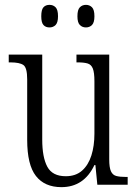

<svg xmlns="http://www.w3.org/2000/svg" viewBox="-20 -761 566 791"><path d="M233 10Q164 10 128 -36Q92 -82 92 -185V-434Q92 -482 76.5 -493Q61 -504 23 -504H16V-536H154V-186Q154 -113 175 -74Q196 -35 251 -35Q292 -35 318 -58Q344 -81 356.5 -120.5Q369 -160 369 -210V-426Q369 -462 362.5 -478.5Q356 -495 341 -499.5Q326 -504 300 -504H295V-536H430V-104Q430 -71 437 -55.5Q444 -40 459 -36Q474 -32 499 -32H506V0H381L373 -81H369Q326 10 233 10ZM334 -648Q319 -648 309 -658Q299 -668 299 -694Q299 -721 309 -731Q319 -741 334 -741Q349 -741 359 -731Q369 -721 369 -694Q369 -668 359 -658Q349 -648 334 -648ZM184 -648Q168 -648 159 -658Q150 -668 150 -694Q150 -721 159 -731Q168 -741 184 -741Q199 -741 209 -731Q219 -721 219 -694Q219 -668 209 -658Q199 -648 184 -648Z"/></svg>

Font: Noto Serif Lao Condensed Light
Style: Regular
Weight: 300
Width: 3
Designer: Monotype Design Team
Foundry: Monotype Imaging Inc.
Version: Version 2.003; ttfautohint (v1.8.4.7-5d5b)